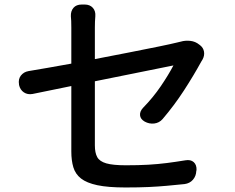

<svg xmlns="http://www.w3.org/2000/svg" viewBox="-20 -800 1040 848"><path d="M864 -600Q878 -589 881 -572Q884 -555 875 -538Q874 -536 873 -534.5Q872 -533 869 -528Q835 -466 792.5 -400.5Q750 -335 698 -274Q683 -257 661 -254.5Q639 -252 619 -263Q600 -274 598.5 -291Q597 -308 612 -324Q656 -369 690 -419Q724 -469 746 -511L399 -441V-158Q399 -125 409.5 -106Q420 -87 449.5 -78.5Q479 -70 536 -70Q592 -70 635 -72.5Q678 -75 717 -80Q756 -85 799 -92Q822 -96 835.5 -84Q849 -72 848 -49L847 -45Q846 -22 832 -6Q818 10 795 13Q755 17 717.5 20.5Q680 24 636.5 26Q593 28 534 28Q457 28 410 18Q363 8 338 -11.5Q313 -31 304 -61Q295 -91 295 -131V-420L124 -385Q102 -381 85.5 -392Q69 -403 64 -425V-427Q60 -450 72 -466Q84 -482 106 -486Q142 -492 191 -500.5Q240 -509 295 -519V-678Q295 -694 294.5 -707.5Q294 -721 293 -728Q292 -751 304.5 -765.5Q317 -780 341 -780H354Q377 -780 390 -765.5Q403 -751 401 -728Q400 -719 399.5 -705Q399 -691 399 -678V-539Q477 -554 551 -568.5Q625 -583 681 -594.5Q737 -606 761 -612Q771 -614 773.5 -615Q776 -616 778 -616Q798 -622 820.5 -619.5Q843 -617 860 -603Z"/></svg>

Font: Chiron GoRound TC M
Style: Regular
Weight: 500
Designer: Ryoko NISHIZUKA 西塚涼子 (kana, bopomofo & ideographs); Paul D. Hunt (Latin, Greek & Cyrillic); Sandoll Communications 산돌커뮤니
Foundry: Adobe
Version: Version 1.000;hotconv 1.1.1;makeotfexe 2.6.0